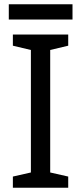

<svg xmlns="http://www.w3.org/2000/svg" viewBox="-20 -875 379 895"><path d="M298 0H40V-52L124 -71V-642L40 -662V-714H298V-662L214 -642V-71L298 -52ZM318 -855V-784H21V-855Z"/></svg>

Font: Noto Sans Armenian
Style: Regular
Weight: 400
Designer: Monotype Design Team
Foundry: Monotype Imaging Inc.
Version: Version 2.007